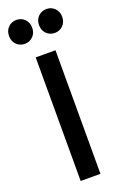

<svg xmlns="http://www.w3.org/2000/svg" viewBox="-177 -972 650 1022"><g transform="rotate(-20 147.5 -461.5)"><path d="M91.2 0V-700H203.2V0ZM62.4 -787.5Q34.5 -787.5 15.6 -806.4Q-3.3 -825.3 -3.3 -855.1Q-3.3 -885.1 15.6 -903.9Q34.5 -922.8 62.4 -922.8Q89.8 -922.8 108.8 -903.9Q127.8 -885.1 127.8 -855.1Q127.8 -825.3 108.8 -806.4Q89.8 -787.5 62.4 -787.5ZM231.9 -787.5Q204.6 -787.5 185.6 -806.4Q166.6 -825.3 166.6 -855.1Q166.6 -885.1 185.6 -903.9Q204.6 -922.8 231.9 -922.8Q259.9 -922.8 278.8 -903.9Q297.7 -885.1 297.7 -855.1Q297.7 -825.3 278.8 -806.4Q259.9 -787.5 231.9 -787.5Z"/></g></svg>

Font: Geologica-Sharp
Style: Regular
Weight: 100
Designer: Sindre Bremnes, Frode Helland
Foundry: Monokrom Skriftforlag AS
Version: Version 1.010;gftools[0.9.28]